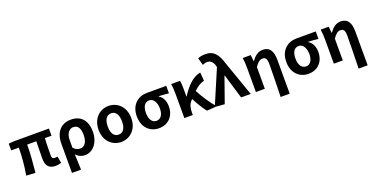

<svg xmlns="http://www.w3.org/2000/svg" viewBox="-28 -1778 5735 2946"><g transform="rotate(-20 2840.0 -305.5)"><path d="M580 14C621 14 654 6 675 -2L657 -110C640 -108 625 -106 615 -106C581 -106 564 -118 564 -157C564 -191 564 -337 571 -443H679V-560H104L21 -553V-443H145C145 -312 132 -153 105 0L253 8C268 -141 282 -303 282 -443H431C430 -342 426 -204 426 -164C426 -55 466 14 580 14Z M779 201H927C925 114 921 37 917 -54C960 -3 1014 14 1065 14C1184 14 1297 -97 1297 -289C1297 -468 1202 -574 1041 -574C893 -574 779 -479 779 -273ZM1032 -107C995 -107 957 -116 918 -160V-283C918 -390 969 -453 1036 -453C1112 -453 1147 -394 1147 -287C1147 -165 1095 -107 1032 -107Z M1655 14C1797 14 1922 -94 1922 -279C1922 -466 1797 -574 1655 -574C1513 -574 1388 -466 1388 -279C1388 -94 1513 14 1655 14ZM1655 -106C1577 -106 1538 -173 1538 -279C1538 -386 1577 -454 1655 -454C1733 -454 1771 -386 1771 -279C1771 -173 1733 -106 1655 -106Z M2271 14C2418 14 2525 -86 2525 -251C2525 -342 2490 -412 2430 -445V-450C2490 -448 2533 -445 2595 -438V-560H2278C2140 -560 2010 -467 2010 -274C2010 -88 2128 14 2271 14ZM2273 -106C2205 -106 2160 -168 2160 -274C2160 -390 2206 -440 2273 -440C2345 -440 2385 -360 2385 -265C2385 -165 2341 -106 2273 -106Z M3217 0C3140 -85 3049 -222 2993 -332C3056 -390 3107 -422 3166 -436L3155 -574C3027 -552 2919 -436 2834 -300H2830V-423C2830 -475 2828 -525 2819 -560H2675C2685 -503 2687 -437 2687 -393V0H2825V-32C2825 -113 2839 -169 2879 -212L2899 -235C2950 -135 3005 -47 3052 12Z M3342 12 3488 -401H3493L3614 0H3771L3569 -575C3520 -738 3452 -812 3328 -812C3265 -812 3234 -803 3200 -789L3233 -670C3257 -681 3277 -689 3311 -689C3362 -689 3403 -652 3421 -582L3425 -565L3184 0Z M4186 201H4334V-349C4334 -490 4289 -574 4173 -574C4095 -574 4040 -527 3989 -457H3985L3975 -560H3844C3853 -499 3855 -437 3855 -393V0H4001V-355C4045 -420 4078 -448 4124 -448C4177 -448 4196 -417 4196 -331C4196 -193 4191 24 4186 201Z M4712 14C4859 14 4966 -86 4966 -251C4966 -342 4931 -412 4871 -445V-450C4931 -448 4974 -445 5036 -438V-560H4719C4581 -560 4451 -467 4451 -274C4451 -88 4569 14 4712 14ZM4714 -106C4646 -106 4601 -168 4601 -274C4601 -390 4647 -440 4714 -440C4786 -440 4826 -360 4826 -265C4826 -165 4782 -106 4714 -106Z M5459 201H5607V-349C5607 -490 5562 -574 5446 -574C5368 -574 5313 -527 5262 -457H5258L5248 -560H5117C5126 -499 5128 -437 5128 -393V0H5274V-355C5318 -420 5351 -448 5397 -448C5450 -448 5469 -417 5469 -331C5469 -193 5464 24 5459 201Z"/></g></svg>

Font: Noto Sans CJK KR Bold
Style: Regular
Weight: 700
Designer: Ryoko NISHIZUKA (kana & ideographs); Paul D. Hunt (Latin, Greek & Cyrillic); Wenlong ZHANG (bopomofo); Sandoll Communica
Foundry: Adobe Systems Incorporated
Version: Version 1.004;PS 1.004;hotconv 1.0.82;makeotf.lib2.5.63406